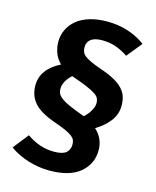

<svg xmlns="http://www.w3.org/2000/svg" viewBox="-114 -762 748 919"><g transform="rotate(15 260.0 -302.5)"><path d="M208 -387Q169 -351 169 -314Q169 -302 173.5 -291.5Q178 -281 193 -269.5Q208 -258 236 -245.5Q264 -233 311 -216Q330 -233 342 -254Q354 -275 354 -291Q354 -303 350 -313.5Q346 -324 331 -334.5Q316 -345 287 -357.5Q258 -370 208 -387ZM473 -312Q473 -267 445.5 -232.5Q418 -198 378 -175Q422 -135 422 -77Q422 -9 370.5 34.5Q319 78 218 78Q193 78 166.5 74Q140 70 114 62Q88 54 64 42.5Q40 31 21 16L81 -60Q113 -38 146 -26.5Q179 -15 217 -15Q259 -15 276.5 -30Q294 -45 294 -71Q294 -82 290.5 -91.5Q287 -101 276 -110Q265 -119 244.5 -128.5Q224 -138 190 -150Q111 -177 80 -212.5Q49 -248 49 -299Q49 -380 142 -427Q119 -450 110 -476.5Q101 -503 101 -529Q101 -562 114.5 -590Q128 -618 153.5 -639Q179 -660 217 -671.5Q255 -683 304 -683Q358 -683 406.5 -667.5Q455 -652 493 -623L432 -548Q401 -569 370 -579.5Q339 -590 303 -590Q266 -590 247.5 -576Q229 -562 229 -536Q229 -524 233 -513.5Q237 -503 248.5 -494Q260 -485 280.5 -475.5Q301 -466 333 -455Q374 -441 401 -426Q428 -411 444 -393.5Q460 -376 466.5 -356Q473 -336 473 -312Z"/></g></svg>

Font: Xgbmvzvtohvqztyvzapvmeyoton
Style: Regular
Weight: 500
Italic angle: -8°
Designer: Carrois Corporate & Edenspiekermann
Foundry: Carrois Corporate GbR & Edenspiekermann AG
Version: Version 2.001